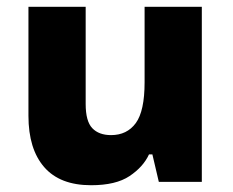

<svg xmlns="http://www.w3.org/2000/svg" viewBox="-20 -537 689 567"><path d="M249 10Q322 10 362.5 -17Q403 -44 420 -81H430L449 0H576V-517H407V-294Q407 -209 381 -173.5Q355 -138 308 -138Q272 -138 252.5 -158.5Q233 -179 233 -230V-517H64V-195Q64 -97 110.5 -43.5Q157 10 249 10Z"/></svg>

Font: Noto Sans Thai UI Extra
Style: Regular
Weight: 800
Designer: Monotype Design Team
Foundry: Monotype Imaging Inc.
Version: Version 1.901